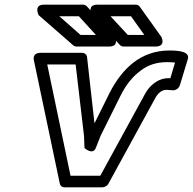

<svg xmlns="http://www.w3.org/2000/svg" viewBox="-20 -780 828 825"><path d="M712 -444H704C654 -444 619 -406 604 -378L411 -25H283L183 -503H305L341 -196L343 -144C343 -144 379 -111 392 -145L412 -196L497 -367C522 -418 552 -453 585 -477C616 -501 653 -513 699 -513C713 -513 724 -512 732 -511ZM725 -392C736 -392 749 -401 753 -414L787 -526C798 -561 739 -563 708 -563C583 -563 504 -483 452 -383L386 -250L354 -535C353 -545 344 -553 333 -553H155C115 -553 126 -519 126 -519L237 9C239 18 247 25 257 25H419C429 25 441 19 446 9L648 -360C658 -378 674 -394 695 -394C700 -394 716 -392 725 -392ZM392 -630H326L235 -710H319ZM448 -580C496 -580 473 -623 473 -623L353 -753C349 -757 343 -760 337 -760H169C123 -760 146 -715 146 -715L295 -585C298 -582 304 -580 309 -580ZM600 -630H529L455 -710H543ZM647 -580C696 -580 673 -622 673 -622L580 -752C577 -757 570 -760 563 -760H399C351 -760 375 -717 375 -717L495 -587C499 -583 504 -580 510 -580Z"/></svg>

Font: Asimov
Style: XWidOuIt
Weight: 500
Designer: Google
Version: Version 2.000980; 2014